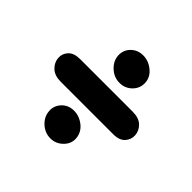

<svg xmlns="http://www.w3.org/2000/svg" viewBox="-141 -738 865 865"><g transform="rotate(45 292.0 -305.0)"><path d="M468.5 -238H133Q94.5 -238 73.2 -258.2Q52 -278.5 49.8 -305Q47.5 -331.5 65.8 -351.8Q84 -372 124 -372H458Q498 -372 518.8 -351.8Q539.5 -331.5 541.2 -305Q543 -278.5 524.8 -258.2Q506.5 -238 468.5 -238ZM281 -24.5Q246 -24.5 219.2 -49Q192.5 -73.5 190 -106.5Q187 -140 210 -164.2Q233 -188.5 268 -188.5Q302 -188.5 331 -165.8Q360 -143 363 -106.5Q365 -73.5 340 -49Q315 -24.5 281 -24.5ZM324 -421.5Q289 -421.5 262 -446.5Q235 -471.5 233 -504.5Q231 -538 254.2 -561.5Q277.5 -585 312.5 -585Q346.5 -585 375.2 -561.8Q404 -538.5 406 -504.5Q408 -470.5 383.8 -446Q359.5 -421.5 324 -421.5Z"/></g></svg>

Font: Edu NSW ACT Cursive
Style: Regular
Weight: 400
Designer: Tina and Corey Anderson, Eben Sorkin, Mirko Velimirovic
Foundry: Sorkin Type Co.
Version: Version 2.000